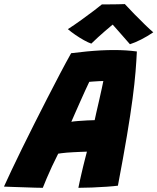

<svg xmlns="http://www.w3.org/2000/svg" viewBox="-76 -914 772 942"><path d="M134 7.5Q121 7.5 96.5 6.8Q72 6 43.2 5Q14.5 4 -12.2 3.2Q-39 2.5 -56.5 1.5Q-42 -31 -19 -79.5Q4 -128 32.5 -186.2Q61 -244.5 92.8 -307.5Q124.5 -370.5 156.5 -432.8Q188.5 -495 218.2 -551.8Q248 -608.5 273 -653Q312.5 -658 349 -661.5Q385.5 -665 419 -666.8Q452.5 -668.5 484 -668.5Q513 -668.5 540.8 -666.8Q568.5 -665 595.5 -661.5Q593.5 -617.5 589 -562Q584.5 -506.5 574.5 -430.2Q564.5 -354 547 -249.5Q529.5 -145 502.5 -3Q484 -0.5 449 2Q414 4.5 375.8 6Q337.5 7.5 308.5 7.5Q311 -6.5 315 -23.5Q319 -40.5 323 -59Q327 -77.5 331.8 -96.5Q336.5 -115.5 341.2 -134.2Q346 -153 350.5 -170Q334.5 -169.5 317.5 -168.8Q300.5 -168 283.8 -167.2Q267 -166.5 252.5 -165.2Q238 -164 226.8 -162.5Q215.5 -161 209.5 -160Q194 -129 179.2 -97.8Q164.5 -66.5 153 -39Q141.5 -11.5 134 7.5ZM274 -316.5Q283.5 -318.5 305.8 -320.2Q328 -322 351.8 -323.2Q375.5 -324.5 388.5 -324.5Q390 -333.5 396.5 -361.2Q403 -389 410.5 -422Q418 -455 423.8 -481.8Q429.5 -508.5 431 -516.5Q424 -516.5 409.5 -515.8Q395 -515 381.2 -514Q367.5 -513 362 -512.5Q354.5 -497.5 342.8 -471.5Q331 -445.5 317.8 -416Q304.5 -386.5 293 -360Q281.5 -333.5 274 -316.5ZM536.5 -894Q555.5 -873 583 -845Q610.5 -817 636.2 -792Q662 -767 676 -755.5Q647.5 -736 616.5 -720.2Q585.5 -704.5 561.5 -697Q548.5 -712 534.2 -728.2Q520 -744.5 506.8 -759.5Q493.5 -774.5 484 -785.2Q474.5 -796 471 -800.5H486Q480.5 -796 467.8 -785.8Q455 -775.5 438.8 -761.2Q422.5 -747 405 -731.2Q387.5 -715.5 372 -700Q357 -705 335.5 -717Q314 -729 293 -743.5Q272 -758 257 -771Q287.5 -790.5 322.5 -815.8Q357.5 -841 385.8 -862.5Q414 -884 424 -892.5Q433.5 -892.5 456 -892.5Q478.5 -892.5 501.8 -893Q525 -893.5 536.5 -894Z"/></svg>

Font: Grandstander Thin ExtraBold
Style: Italic
Weight: 800
Italic angle: -15°
Version: Version 1.200